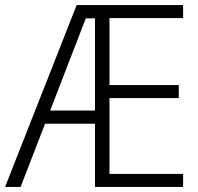

<svg xmlns="http://www.w3.org/2000/svg" viewBox="-21 -734 779 754"><path d="M698 0H352V-248H156L60 0H-1L280 -714H698V-663H409V-400H681V-349H409V-51H698ZM176 -300H352V-662H316Z"/></svg>

Font: Noto Sans Myanmar SemiCondensed Light
Style: Regular
Weight: 300
Width: 4
Designer: Monotype Design Team
Foundry: Monotype Imaging Inc.
Version: Version 2.107; ttfautohint (v1.8.4.7-5d5b)